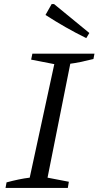

<svg xmlns="http://www.w3.org/2000/svg" viewBox="-20 -917 481 937"><path d="M7 0 12 -27Q42 -35 70.5 -41Q99 -47 125 -50L245 -604L132 -626L138 -655H441L436 -629Q399 -620 373 -614.5Q347 -609 323 -606L212 -50L316 -30L311 0ZM401 -731Q348 -757 299 -785Q250 -813 202 -844L232 -897H244L416 -756Z"/></svg>

Font: Piazzolla Thin
Style: Italic
Weight: 400
Italic angle: -11.3°
Version: Version 2.005